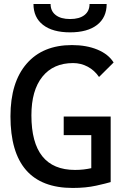

<svg xmlns="http://www.w3.org/2000/svg" viewBox="-20 -928 626 958"><path d="M342.8 9.8Q32.2 9.8 32.2 -347.7Q32.2 -517.1 112.8 -610.1Q193.4 -703.1 338.9 -703.1Q411.6 -703.1 466.3 -680.4Q521 -657.7 546.9 -616.2L474.1 -543.9Q451.7 -577.1 417.7 -595.2Q383.8 -613.3 344.7 -613.3Q246.1 -613.3 191.4 -545.2Q136.7 -477.1 136.7 -352.5Q136.7 -80.1 354.5 -80.1Q377.4 -80.1 397.7 -82.5Q418 -85 435.5 -88.9V-253.9H297.9V-346.7H532.2V-19.5Q511.7 -13.2 460.2 -1.7Q408.7 9.8 342.8 9.8ZM329.6 -766.6Q242.7 -766.6 194.8 -803.7Q147 -840.8 147 -908.2H232.4Q232.4 -872.6 258.1 -852.8Q283.7 -833 329.6 -833Q376 -833 401.4 -852.8Q426.8 -872.6 426.8 -908.2H512.2Q512.2 -840.8 464.4 -803.7Q416.5 -766.6 329.6 -766.6Z"/></svg>

Font: Cascadia Code NF
Style: Regular
Weight: 400
Monospace: yes
Designer: Aaron Bell
Foundry: Saja Typeworks
Version: Version 2404.023; ttfautohint (v1.8.4)